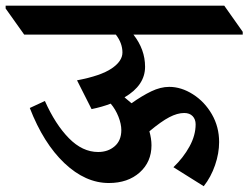

<svg xmlns="http://www.w3.org/2000/svg" viewBox="-89 -642 869 671"><path d="M759.3 -521H377.4Q418 -469.2 418 -408.7Q418 -343.8 346.2 -301.8L370.6 -281.2Q407.2 -307.1 439.7 -322.8Q472.2 -338.4 502.4 -338.4Q544.4 -338.4 585.2 -312.5Q626 -286.6 651.4 -242.7Q676.8 -198.7 676.8 -145.5Q676.8 -106.4 662.6 -64.9Q648.4 -23.4 623 8.8L517.1 -57.6Q551.8 -90.8 573.2 -129.9Q594.7 -168.9 594.7 -207.5Q594.7 -225.1 584.2 -236.1Q573.7 -247.1 554.7 -247.1Q530.8 -247.1 502.7 -232.4Q474.6 -217.8 433.1 -183.1Q440.4 -157.2 440.4 -134.3Q440.4 -76.2 399.2 -39.3Q357.9 -2.4 291.5 -2.4Q209.5 -2.4 136.2 -71.8Q63 -141.1 15.1 -264.6L67.9 -289.1Q104.5 -207 151.9 -158.9Q199.2 -110.8 253.9 -110.8Q288.6 -110.8 311.8 -130.9Q335 -150.9 335 -187.5Q335 -208.5 325 -234.1Q314.9 -259.8 297.9 -279.8Q267.6 -268.1 231 -260.7L180.2 -361.3Q263.2 -377 301 -402.6Q338.9 -428.2 338.9 -458.5Q338.9 -491.2 315.9 -521H-4.4L-69.3 -612.3V-622.1H694.8L759.3 -530.8Z"/></svg>

Font: Noto Serif Devanagari
Style: Bold
Weight: 700
Designer: Monotype Design Team
Foundry: Monotype Imaging Inc.
Version: Version 1.01